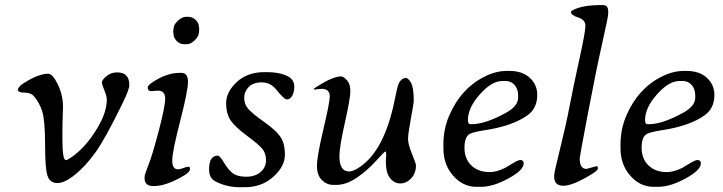

<svg xmlns="http://www.w3.org/2000/svg" viewBox="-20 -742 2897 769"><path d="M448.7 -452.1Q498 -452.1 498 -401.4Q498 -384.3 472.7 -332Q400.9 -184.6 361.3 -130.1Q321.8 -75.7 280.3 -42.2Q238.8 -8.8 210 -8.8Q181.2 -8.8 170.9 -36.1Q160.6 -63.5 160.6 -161.9Q160.6 -260.3 148.9 -296.6Q137.2 -333 114.7 -357.9Q103 -371.1 77.4 -371.1Q51.8 -371.1 51.8 -382.6Q51.8 -394 74.7 -408.7Q134.3 -446.8 172.4 -446.8Q190.9 -446.8 211.7 -403.8Q232.4 -360.8 232.4 -313L231.9 -301.3Q231.4 -289.6 231.4 -278.3L230.5 -254.9Q230 -243.2 230 -225.6V-184.1Q230 -100.6 244.1 -100.6Q249.5 -100.6 267.1 -112.8Q312 -144.5 348.6 -196.3Q407.7 -279.8 407.7 -341.8Q407.7 -357.4 397.9 -380.6Q388.2 -403.8 388.2 -412.6Q388.2 -421.4 406.2 -436.8Q424.3 -452.1 448.7 -452.1Z M776.4 -610.8Q776.4 -597.2 760.3 -581.1Q744.1 -564.9 727.5 -564.9H717.3Q700.7 -564.9 688 -577.6Q675.3 -590.3 675.3 -604L673.8 -613.8V-619.1L674.3 -620.6V-624Q675.3 -627 675.3 -628.9Q675.3 -642.1 691.7 -658.4Q708 -674.8 727.5 -674.8H732.9Q751 -674.8 763.7 -662.1Q776.4 -649.4 776.4 -637.7L777.8 -627.4V-620.6L777.3 -619.1V-615.7Q776.4 -611.8 776.4 -610.8ZM585.4 -377Q571.8 -377 571.8 -392.1Q571.8 -399.9 590.8 -412.6Q647.5 -450.2 699.7 -450.2H706.1Q732.9 -450.2 732.9 -414.3Q732.9 -378.4 701.4 -256.3Q669.9 -134.3 669.9 -99.1Q669.9 -64 691.9 -64Q702.1 -64 714.8 -69.1Q727.5 -74.2 735.4 -74.2Q740.7 -74.2 740.7 -67.4V-63.5Q740.7 -52.7 713.9 -37.1Q644.5 3.4 595.2 3.4Q559.1 3.4 559.1 -27.3V-33.7Q559.1 -43 574.2 -80.3Q589.4 -117.7 615.5 -216.6Q641.6 -315.4 641.6 -347.2Q641.6 -378.9 612.3 -378.9Q590.8 -377 585.4 -377Z M817.4 -63.5Q817.4 -118.7 852.1 -118.7Q860.8 -118.7 877.4 -90.3Q894 -62 912.4 -48.1Q930.7 -34.2 966.3 -34.2Q1002 -34.2 1023.7 -53Q1045.4 -71.8 1045.4 -100.3Q1045.4 -128.9 1029.5 -147.2Q1013.7 -165.5 968.3 -199Q922.9 -232.4 904.3 -259Q885.7 -285.6 885.7 -329.6Q885.7 -373.5 928.2 -413.3Q970.7 -453.1 1039.1 -453.1H1049.8Q1095.7 -453.1 1127.2 -439.2Q1158.7 -425.3 1158.7 -395.3Q1158.7 -365.2 1144.5 -350.6Q1138.2 -343.8 1128.2 -343.8Q1118.2 -343.8 1086.4 -383.3Q1063 -412.1 1028.6 -412.1Q994.1 -412.1 976.1 -393.6Q958 -375 958 -349.9Q958 -324.7 974.6 -305.7Q991.2 -286.6 1037.6 -253.9Q1084 -221.2 1102.5 -194.8Q1121.1 -168.5 1121.1 -122.1Q1121.1 -75.7 1074.7 -33.9Q1028.3 7.8 960.9 7.8H939.5Q885.7 7.8 840.8 -16.6Q817.4 -29.3 817.4 -63.5Z M1339.4 -116.2Q1339.4 -55.2 1378.4 -55.2Q1394.5 -55.2 1419.9 -72.3Q1518.6 -138.2 1559.6 -335.9Q1571.3 -392.1 1573.7 -398.9Q1584.5 -429.7 1606 -429.7Q1614.7 -429.7 1626 -410.9Q1637.2 -392.1 1637.2 -335.9Q1637.2 -329.6 1625.7 -267.8Q1614.3 -206.1 1614.3 -185.3Q1614.3 -164.6 1630.1 -125.7Q1646 -86.9 1646 -80.1Q1646 -47.4 1626.7 -27.3Q1607.4 -7.3 1583.5 -7.3Q1559.6 -7.3 1542.5 -28.3Q1525.4 -49.3 1525.4 -94.7L1525.9 -107.4L1526.9 -120.1Q1526.9 -135.3 1523.4 -135.3Q1520 -135.3 1484.9 -96.4Q1449.7 -57.6 1408 -29.5Q1366.2 -1.5 1327.1 -1.5H1314.5Q1288.6 -1.5 1269 -21Q1249.5 -40.5 1249.5 -78.1Q1249.5 -115.7 1275.1 -223.9Q1300.8 -332 1300.8 -356Q1300.8 -386.2 1268.6 -386.2L1257.3 -385.3L1241.2 -383.3Q1236.3 -383.3 1236.3 -385.3Q1236.3 -387.2 1255.4 -398.9Q1314.9 -436 1346.2 -436Q1355.5 -436 1369.4 -420.9Q1383.3 -405.8 1383.3 -377Q1383.3 -348.1 1361.3 -250.7Q1339.4 -153.3 1339.4 -116.2Z M2006.3 -417.5H1991.7Q1949.2 -417.5 1901.6 -363.8Q1854 -310.1 1854 -260.3L1854.5 -257.8Q1854.5 -244.6 1863.8 -244.6H1869.6Q1922.9 -244.6 2005.4 -289.6Q2055.2 -316.9 2055.2 -350.6V-359.4Q2055.2 -385.7 2041 -401.6Q2026.9 -417.5 2006.3 -417.5ZM1755.9 -147.9V-166.5Q1756.3 -225.6 1778.8 -278.3Q1826.2 -388.7 1922.4 -436Q1966.3 -458 2010.7 -458H2020Q2071.8 -458 2102.1 -430.2Q2131.8 -402.3 2131.8 -362.3Q2131.8 -307.1 2091.3 -279.3Q2031.7 -237.3 1922.9 -220.7Q1876.5 -213.4 1862.3 -206.1Q1840.3 -194.8 1840.3 -150.4Q1840.3 -106 1867.9 -79.3Q1895.5 -52.7 1941.9 -52.7Q1968.3 -52.7 2002.4 -69.3Q2007.3 -71.8 2031.2 -86.4Q2055.2 -101.1 2063.5 -101.1Q2077.6 -101.1 2077.6 -87.9Q2077.6 -60.5 2016.1 -27.1Q1954.6 6.3 1906.7 6.3H1887.7Q1834.5 6.3 1795.2 -38.1Q1755.9 -82.5 1755.9 -147.9Z M2328.6 -65.4 2368.7 -76.2Q2375 -76.2 2375 -67.9Q2375 -59.6 2347.7 -43Q2273.4 2 2236.6 2Q2199.7 2 2199.7 -33.2V-41Q2199.7 -51.3 2223.1 -145.5Q2246.6 -239.7 2261.2 -316.4Q2275.9 -393.1 2300.3 -503.9Q2324.7 -614.7 2324.7 -638.7Q2324.7 -662.6 2295.9 -671.9Q2267.1 -681.2 2267.1 -692.9Q2267.1 -697.8 2274.9 -701.7Q2313.5 -721.7 2386.7 -721.7H2395.5Q2416 -721.7 2416 -695.8V-687Q2416 -674.8 2391.8 -567.9Q2367.7 -460.9 2334.7 -287.4Q2301.8 -113.8 2301.8 -108.4Q2301.8 -65.4 2328.6 -65.4Z M2715.8 -417.5H2701.2Q2658.7 -417.5 2611.1 -363.8Q2563.5 -310.1 2563.5 -260.3L2564 -257.8Q2564 -244.6 2573.2 -244.6H2579.1Q2632.3 -244.6 2714.8 -289.6Q2764.6 -316.9 2764.6 -350.6V-359.4Q2764.6 -385.7 2750.5 -401.6Q2736.3 -417.5 2715.8 -417.5ZM2465.3 -147.9V-166.5Q2465.8 -225.6 2488.3 -278.3Q2535.6 -388.7 2631.8 -436Q2675.8 -458 2720.2 -458H2729.5Q2781.2 -458 2811.5 -430.2Q2841.3 -402.3 2841.3 -362.3Q2841.3 -307.1 2800.8 -279.3Q2741.2 -237.3 2632.3 -220.7Q2585.9 -213.4 2571.8 -206.1Q2549.8 -194.8 2549.8 -150.4Q2549.8 -106 2577.4 -79.3Q2605 -52.7 2651.4 -52.7Q2677.7 -52.7 2711.9 -69.3Q2716.8 -71.8 2740.7 -86.4Q2764.6 -101.1 2772.9 -101.1Q2787.1 -101.1 2787.1 -87.9Q2787.1 -60.5 2725.6 -27.1Q2664.1 6.3 2616.2 6.3H2597.2Q2543.9 6.3 2504.6 -38.1Q2465.3 -82.5 2465.3 -147.9Z"/></svg>

Font: Averia Serif Libre Light
Style: Italic
Weight: 300
Italic angle: -8.5°
Version: Version 1.002